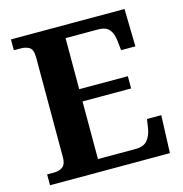

<svg xmlns="http://www.w3.org/2000/svg" viewBox="-106 -811 865 908"><g transform="rotate(-15 326.5 -357.0)"><path d="M28 0V-53H63Q89 -53 105 -66Q121 -79 121 -110V-599Q121 -640 103.5 -650.5Q86 -661 62 -661H28V-714H584L588 -530H518L513 -577Q509 -614 492.5 -633.5Q476 -653 437 -653H279V-403H517V-343H279V-61H464Q503 -61 521 -82.5Q539 -104 545 -137L552 -184H622L615 0Z"/></g></svg>

Font: Noto Serif Sinhala
Style: Bold
Weight: 700
Designer: Jelle Bosma - Monotype Design Team
Foundry: Monotype Imaging Inc.
Version: Version 2.007; ttfautohint (v1.8.4.7-5d5b)